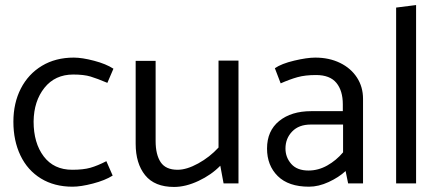

<svg xmlns="http://www.w3.org/2000/svg" viewBox="-20 -726 1739 760"><path d="M266 -54Q193 -54 153 -107Q113 -160 113 -245Q114 -326 156 -378.5Q198 -431 270 -431Q312 -431 338.5 -423Q365 -415 405 -398L429 -454Q400 -473 352.5 -485.5Q305 -498 272 -498Q200 -498 146 -465.5Q92 -433 62.5 -375.5Q33 -318 33 -244Q33 -169 61 -110.5Q89 -52 142 -19.5Q195 13 267 13Q300 13 348 0.5Q396 -12 426 -31L401 -88Q366 -70 338 -62Q310 -54 266 -54Z M683 -54Q636 -54 616 -84Q596 -114 596 -168V-485H517V-157Q517 -79 554.5 -32.5Q592 14 669 14Q715 14 766 -10Q817 -34 852 -70L865 0H924V-486H845V-142Q810 -104 764.5 -79Q719 -54 683 -54Z M1231 -429Q1286 -429 1311.5 -398Q1337 -367 1337 -313V-286H1212Q1133 -286 1085 -247Q1037 -208 1037 -138Q1037 -71 1079.5 -29Q1122 13 1203 13Q1241 13 1281 -5.5Q1321 -24 1348 -49L1358 0H1417V-335Q1417 -382 1393 -419Q1369 -456 1326 -477Q1283 -498 1228 -498Q1195 -498 1144.5 -486Q1094 -474 1068 -456L1091 -396Q1127 -412 1157.5 -420.5Q1188 -429 1231 -429ZM1210 -233H1338V-123Q1311 -91 1275.5 -71Q1240 -51 1201 -51Q1156 -51 1133 -77Q1110 -103 1110 -138Q1110 -178 1136.5 -205.5Q1163 -233 1210 -233Z M1548 -696V0H1627V-706Z"/></svg>

Font: Catamaran
Style: Regular
Weight: 400
Designer: Pria Ravichandran
Version: Version 1.000;PS 001.000;hotconv 1.0.70;makeotf.lib2.5.58329